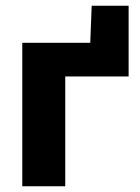

<svg xmlns="http://www.w3.org/2000/svg" viewBox="-20 -648 487 668"><path d="M57.5 0V-499H294L299 -628H427.5V-382H207V0Z"/></svg>

Font: Commissioner
Style: Bold
Weight: 700
Designer: Kostas Bartsokas
Foundry: Kostas Bartsokas
Version: Version 1.000; ttfautohint (v1.8.3)